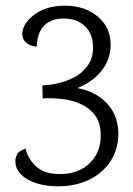

<svg xmlns="http://www.w3.org/2000/svg" viewBox="-20 -640 466 675"><path d="M209 -620Q278 -620 323.5 -582Q369 -544 369 -482Q369 -453 357.5 -425.5Q346 -398 322 -374.5Q298 -351 261 -334Q224 -317 173 -309V-332Q240 -339 290 -320Q340 -301 368 -262Q396 -223 396 -169Q396 -116 369 -74Q342 -32 294 -8.5Q246 15 183 15Q143 15 109 4.5Q75 -6 54.5 -26Q34 -46 34 -74Q34 -84 40 -97Q46 -110 70 -117Q79 -80 108 -54Q137 -28 191 -28Q257 -28 296.5 -67.5Q336 -107 334 -168Q333 -210 313.5 -235.5Q294 -261 263.5 -274.5Q233 -288 198 -292Q163 -296 130 -294L129 -340Q149 -340 178.5 -346Q208 -352 237.5 -366.5Q267 -381 287 -407.5Q307 -434 307 -474Q307 -521 278.5 -548Q250 -575 203 -575Q173 -575 152 -563Q131 -551 120.5 -529Q110 -507 109 -476Q85 -478 70.5 -491.5Q56 -505 59 -528Q64 -563 105 -591.5Q146 -620 209 -620Z"/></svg>

Font: Karma Variable Light
Style: Regular
Weight: 300
Designer: Joana Correia
Foundry: Indian Type Foundry
Version: Version 3.000